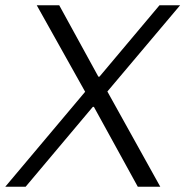

<svg xmlns="http://www.w3.org/2000/svg" viewBox="-35 -706 701 726"><path d="M-15 0 287 -359 104 -686H189L337 -416H341L568 -686H646L371 -360L571 0H486L320 -302H316L62 0Z"/></svg>

Font: Chivo ExtraLight
Style: Italic
Weight: 250
Italic angle: -8.05°
Designer: Hector Gatti
Foundry: Omnibus-Type
Version: Version 2.002